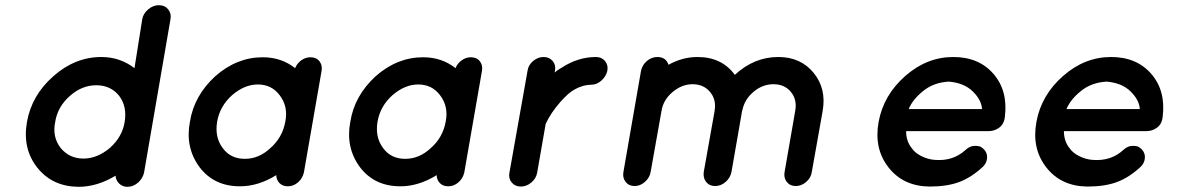

<svg xmlns="http://www.w3.org/2000/svg" viewBox="-20 -720 4546 741"><path d="M283 1Q182 0 124 -73Q66 -146 84 -249Q102 -352 186 -426Q270 -500 371 -500Q443 -500 499 -457L529 -646Q533 -668 552 -684Q571 -700 593 -700Q616 -700 629 -684Q642 -668 638 -646L536 -54Q531 -31 512.5 -15Q494 1 472 1Q453 1 440 -11.5Q427 -24 426 -42Q355 1 283 1ZM250 -350Q202 -308 193 -249Q181 -192 214 -149Q248 -108 302 -108Q355 -108 404 -149Q452 -192 461 -249Q471 -309 440 -350Q407 -391 352 -391Q296 -391 250 -350Z M906 -1Q806 -1 750 -75Q694 -151 713 -250Q729 -351 811 -426Q894 -499 994 -499Q1066 -499 1119 -457Q1126 -475 1142.5 -487Q1159 -499 1178 -499Q1201 -499 1213 -483.5Q1225 -468 1221 -446L1153 -55Q1148 -32 1130.5 -16.5Q1113 -1 1091 -1Q1071 -1 1059 -13Q1047 -25 1046 -44Q977 -1 906 -1ZM876 -353Q828 -310 818 -250Q808 -190 840 -148Q870 -107 925 -107Q979 -107 1023 -148Q1070 -189 1081 -250Q1093 -309 1059 -353Q1028 -394 975 -394Q924 -394 876 -353Z M1525 -1Q1425 -1 1369 -75Q1313 -151 1332 -250Q1348 -351 1430 -426Q1513 -499 1613 -499Q1685 -499 1738 -457Q1745 -475 1761.5 -487Q1778 -499 1797 -499Q1820 -499 1832 -483.5Q1844 -468 1840 -446L1772 -55Q1767 -32 1749.5 -16.5Q1732 -1 1710 -1Q1690 -1 1678 -13Q1666 -25 1665 -44Q1596 -1 1525 -1ZM1495 -353Q1447 -310 1437 -250Q1427 -190 1459 -148Q1489 -107 1544 -107Q1598 -107 1642 -148Q1689 -189 1700 -250Q1712 -309 1678 -353Q1647 -394 1594 -394Q1543 -394 1495 -353Z M2122 -447 2120 -440Q2132 -450 2148 -459Q2211 -500 2280 -500Q2302 -500 2315 -484.5Q2328 -469 2324 -447Q2319 -425 2301 -409Q2283 -393 2262 -393Q2231 -393 2198 -375Q2174 -362 2143 -327Q2106 -285 2086 -242L2053 -53Q2049 -31 2030.5 -15.5Q2012 0 1990 0Q1968 0 1955 -15.5Q1942 -31 1946 -53L2016 -447Q2019 -469 2037.5 -484.5Q2056 -500 2078 -500Q2100 -500 2113 -484.5Q2126 -469 2122 -447Z M2844 -292 2803 -56Q2798 -33 2780 -17.5Q2762 -2 2740 -2Q2718 -2 2705.5 -17.5Q2693 -33 2696 -56L2738 -292V-294Q2745 -336 2720 -365.5Q2695 -395 2653 -395Q2612 -395 2576 -365Q2540 -335 2533 -292L2491 -56Q2487 -34 2469 -18Q2451 -2 2429 -2Q2407 -2 2394.5 -18Q2382 -34 2386 -56L2427 -292L2454 -447Q2459 -470 2477 -485Q2495 -500 2517 -500Q2550 -500 2560 -470Q2614 -500 2672 -500Q2766 -500 2816 -431Q2890 -500 2984 -500Q3070 -500 3120 -439Q3170 -378 3155 -292L3113 -56Q3110 -34 3091.5 -18Q3073 -2 3051 -2Q3029 -2 3016.5 -18Q3004 -34 3008 -56L3049 -292Q3057 -335 3032.5 -365Q3008 -395 2965 -395Q2923 -395 2888 -365.5Q2853 -336 2845 -294Q2845 -293 2844 -292Z M3568 0Q3466 -1 3409 -74Q3352 -147 3371 -250Q3390 -353 3473.5 -426.5Q3557 -500 3659 -500Q3758 -500 3814.5 -434.5Q3871 -369 3858 -268Q3858 -264 3857 -263Q3857 -258 3855 -254Q3850 -236 3833 -225Q3816 -214 3796 -214H3477Q3477 -175 3499 -148Q3511 -130 3536 -117.5Q3561 -105 3587 -103Q3658 -97 3706 -141Q3723 -157 3741.5 -157Q3760 -157 3766.5 -152.5Q3773 -148 3778 -143Q3791 -129 3789.5 -110Q3788 -91 3774 -77Q3729 -35 3682 -17.5Q3635 0 3568 0ZM3642 -405Q3584 -402 3543 -369Q3502 -336 3487 -299H3770Q3768 -334 3734.5 -367Q3701 -400 3642 -405Z M4177 0Q4075 -1 4018 -74Q3961 -147 3980 -250Q3999 -353 4082.5 -426.5Q4166 -500 4268 -500Q4367 -500 4423.5 -434.5Q4480 -369 4467 -268Q4467 -264 4466 -263Q4466 -258 4464 -254Q4459 -236 4442 -225Q4425 -214 4405 -214H4086Q4086 -175 4108 -148Q4120 -130 4145 -117.5Q4170 -105 4196 -103Q4267 -97 4315 -141Q4332 -157 4350.5 -157Q4369 -157 4375.5 -152.5Q4382 -148 4387 -143Q4400 -129 4398.5 -110Q4397 -91 4383 -77Q4338 -35 4291 -17.5Q4244 0 4177 0ZM4251 -405Q4193 -402 4152 -369Q4111 -336 4096 -299H4379Q4377 -334 4343.5 -367Q4310 -400 4251 -405Z"/></svg>

Font: Quicksand
Style: Bold Italic
Weight: 700
Italic angle: -12°
Designer: Andrew Paglinawan
Foundry: Andrew Paglinawan
Version: 1.002